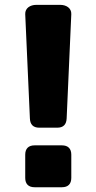

<svg xmlns="http://www.w3.org/2000/svg" viewBox="-20 -786 405 806"><path d="M85.9 -726.6 105.5 -289.1C106.4 -263.7 119.1 -250 144.5 -250H220.7C246.1 -250 258.8 -263.7 259.8 -289.1L279.3 -726.6C280.3 -752 258.3 -765.6 232.9 -765.6H132.3C106.9 -765.6 85 -752 85.9 -726.6ZM125 0H240.2C265.6 0 279.3 -13.7 279.3 -39.1V-136.7C279.3 -162.1 265.6 -175.8 240.2 -175.8H125C99.6 -175.8 85.9 -162.1 85.9 -136.7V-39.1C85.9 -13.7 99.6 0 125 0Z"/></svg>

Font: Gyrotrope Black
Style: Regular
Weight: 900
Designer: David Moles
Version: Version 1.003;Glyphs 3.3.1 (3343)